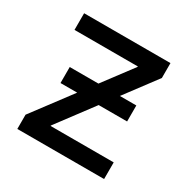

<svg xmlns="http://www.w3.org/2000/svg" viewBox="-124 -629 727 741"><g transform="rotate(30 239.5 -258.0)"><path d="M45.9 0V-63.5L328.1 -439.5V-441.4H45.9V-515.6H430.7V-449.2L151.4 -76.2V-74.2H432.6V0ZM101.6 -236.8V-308.1H398.4V-236.8Z"/></g></svg>

Font: Inter Display
Style: Regular
Weight: 400
Designer: Rasmus Andersson
Foundry: rsms
Version: Version 4.001;git-9221beed3